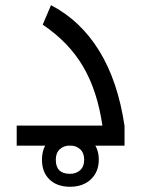

<svg xmlns="http://www.w3.org/2000/svg" viewBox="-20 -566 549 746"><path d="M44.9 -78.1H377.9Q358.4 -212.4 303.2 -306.9Q248 -401.4 146 -470.2L178.2 -545.9Q293.5 -485.8 366 -367.7Q438.5 -249.5 463.9 -76.2V0H44.9ZM252 159.7Q202.1 159.7 172.6 131.6Q143.1 103.5 143.1 54.7Q143.1 5.4 172.9 -22.5Q202.6 -50.3 252 -50.3Q302.2 -50.3 333 -21.7Q363.8 6.8 363.8 53.7Q363.8 102.1 333 130.9Q302.2 159.7 252 159.7ZM252 109.4Q275.9 109.4 291.5 95.2Q307.1 81.1 307.1 54.7Q307.1 28.3 291.5 13.9Q275.9 -0.5 252 -0.5Q227.5 -0.5 212.2 13.9Q196.8 28.3 196.8 54.7Q196.8 109.4 252 109.4Z"/></svg>

Font: Droid Arabic Kufi
Style: Regular
Weight: 400
Designer: Pascal Zoghbi
Foundry: Irfont.ir
Version: Version 1.00 February 28, 2013, initial release